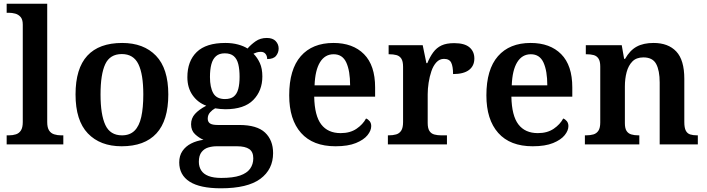

<svg xmlns="http://www.w3.org/2000/svg" viewBox="-20 -780 3816 1037"><path d="M16 0V-49H28Q49 -49 66 -54.5Q83 -60 93 -75.5Q103 -91 103 -121V-647Q103 -675 91 -688.5Q79 -702 62 -706.5Q45 -711 28 -711H16V-760H235V-121Q235 -91 245 -75.5Q255 -60 272.5 -54.5Q290 -49 310 -49H322V0Z M637 10Q521 10 454.5 -59.5Q388 -129 388 -270Q388 -410 451.5 -479Q515 -548 640 -548Q756 -548 822.5 -479Q889 -410 889 -270Q889 -129 825 -59.5Q761 10 637 10ZM639 -49Q681 -49 706.5 -74Q732 -99 743 -148.5Q754 -198 754 -270Q754 -379 727.5 -433.5Q701 -488 638 -488Q574 -488 548.5 -433.5Q523 -379 523 -270Q523 -161 549 -105Q575 -49 639 -49Z M1173 237Q1060 237 1004 201Q948 165 948 97Q948 61 965.5 35.5Q983 10 1012.5 -5Q1042 -20 1079 -25Q1055 -35 1033.5 -55Q1012 -75 1012 -109Q1012 -141 1033 -164.5Q1054 -188 1094 -209Q1048 -226 1020 -266Q992 -306 992 -363Q992 -450 1042.5 -499Q1093 -548 1197 -548Q1235 -548 1266 -539.5Q1297 -531 1317 -518Q1335 -539 1360.5 -557Q1386 -575 1421 -575Q1453 -575 1469 -558Q1485 -541 1485 -518Q1485 -496 1471 -478.5Q1457 -461 1423 -461Q1423 -478 1414 -489Q1405 -500 1389 -500Q1376 -500 1367 -497Q1358 -494 1349 -490Q1370 -469 1383.5 -439.5Q1397 -410 1397 -367Q1397 -290 1348 -240Q1299 -190 1197 -190Q1186 -190 1169 -191.5Q1152 -193 1142 -195Q1127 -187 1114.5 -173Q1102 -159 1102 -139Q1102 -122 1114 -113.5Q1126 -105 1156 -105H1272Q1368 -105 1411.5 -64Q1455 -23 1455 47Q1455 135 1386 186Q1317 237 1173 237ZM1175 181Q1239 181 1276.5 168Q1314 155 1331 131Q1348 107 1348 75Q1348 40 1326 25Q1304 10 1260 10H1150Q1127 10 1105 16.5Q1083 23 1068.5 41.5Q1054 60 1054 94Q1054 120 1066.5 140Q1079 160 1106 170.5Q1133 181 1175 181ZM1195 -245Q1226 -245 1243 -259Q1260 -273 1267 -300Q1274 -327 1274 -365Q1274 -405 1267 -433.5Q1260 -462 1242.5 -477Q1225 -492 1194 -492Q1164 -492 1146.5 -476.5Q1129 -461 1121.5 -432.5Q1114 -404 1114 -364Q1114 -308 1132 -276.5Q1150 -245 1195 -245Z M1792 10Q1670 10 1606 -62Q1542 -134 1542 -265Q1542 -405 1604.5 -476.5Q1667 -548 1781 -548Q1886 -548 1946 -487.5Q2006 -427 2006 -308V-258H1677Q1679 -155 1715 -108Q1751 -61 1820 -61Q1871 -61 1905.5 -84.5Q1940 -108 1957 -140Q1968 -136 1976.5 -125.5Q1985 -115 1985 -99Q1985 -75 1965 -50Q1945 -25 1902.5 -7.5Q1860 10 1792 10ZM1871 -319Q1871 -397 1850.5 -442Q1830 -487 1782 -487Q1735 -487 1708.5 -444Q1682 -401 1679 -319Z M2075 0V-49H2079Q2102 -49 2119.5 -54Q2137 -59 2147 -74.5Q2157 -90 2157 -121V-419Q2157 -449 2147.5 -463.5Q2138 -478 2121 -482.5Q2104 -487 2082 -487H2079V-536H2263L2283 -439H2288Q2302 -473 2320 -497.5Q2338 -522 2364.5 -534.5Q2391 -547 2433 -547Q2489 -547 2515.5 -524.5Q2542 -502 2542 -464Q2542 -424 2513 -402Q2484 -380 2427 -380Q2427 -421 2417 -441.5Q2407 -462 2378 -462Q2354 -462 2337 -443.5Q2320 -425 2310 -395.5Q2300 -366 2295 -333Q2290 -300 2290 -271V-116Q2290 -87 2299.5 -72.5Q2309 -58 2326 -53.5Q2343 -49 2363 -49H2394V0Z M2857 10Q2735 10 2671 -62Q2607 -134 2607 -265Q2607 -405 2669.5 -476.5Q2732 -548 2846 -548Q2951 -548 3011 -487.5Q3071 -427 3071 -308V-258H2742Q2744 -155 2780 -108Q2816 -61 2885 -61Q2936 -61 2970.5 -84.5Q3005 -108 3022 -140Q3033 -136 3041.5 -125.5Q3050 -115 3050 -99Q3050 -75 3030 -50Q3010 -25 2967.5 -7.5Q2925 10 2857 10ZM2936 -319Q2936 -397 2915.5 -442Q2895 -487 2847 -487Q2800 -487 2773.5 -444Q2747 -401 2744 -319Z M3139 0V-49H3145Q3168 -49 3185 -54Q3202 -59 3212 -74Q3222 -89 3222 -119V-421Q3222 -449 3212.5 -463.5Q3203 -478 3186.5 -482.5Q3170 -487 3148 -487H3144V-536H3338L3351 -462H3356Q3382 -508 3418.5 -528Q3455 -548 3510 -548Q3589 -548 3632.5 -502Q3676 -456 3676 -354V-121Q3676 -90 3684 -74.5Q3692 -59 3707.5 -54Q3723 -49 3745 -49H3749V0H3543V-334Q3543 -399 3524 -434.5Q3505 -470 3455 -470Q3417 -470 3395.5 -448Q3374 -426 3364.5 -390.5Q3355 -355 3355 -313V-115Q3355 -87 3364 -73Q3373 -59 3389.5 -54Q3406 -49 3428 -49H3433V0Z"/></svg>

Font: Noto Rashi Hebrew SemiBold
Style: Regular
Weight: 600
Version: Version 1.006